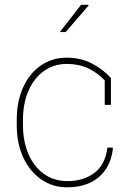

<svg xmlns="http://www.w3.org/2000/svg" viewBox="-20 -782 568 812"><path d="M263.7 10.3Q203.1 10.3 154.8 -22.9Q106.4 -56.2 78.6 -115.5Q50.8 -174.8 50.8 -253.9V-274.4Q50.8 -353.5 77.9 -412.8Q105 -472.2 152.8 -505.1Q200.7 -538.1 262.7 -538.1Q322.3 -538.1 369.9 -512.9Q417.5 -487.8 449.2 -451.7V-338.4H422.9V-441.9Q391.6 -475.1 352.1 -493.4Q312.5 -511.7 263.2 -511.7Q207.5 -511.7 165.5 -481.4Q123.5 -451.2 100.3 -397.7Q77.1 -344.2 77.1 -274.4V-253.9Q77.1 -183.6 100.6 -129.9Q124 -76.2 166.3 -46.1Q208.5 -16.1 265.1 -16.1Q333 -16.1 379.2 -50.8Q425.3 -85.4 434.1 -157.7H456.5L457.5 -154.8Q451.7 -100.6 425.8 -63.7Q399.9 -26.9 358.6 -8.3Q317.4 10.3 263.7 10.3ZM234.9 -648.9 322.8 -761.7H354L355 -759.3L257.8 -646.5H235.8Z"/></svg>

Font: Roboto Slab LO Thin
Style: Regular
Weight: 250
Designer: Google
Version: Version 2.00;September 28, 2018;FontCreator 11.5.0.2427 64-b